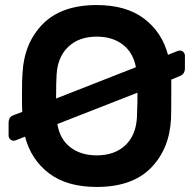

<svg xmlns="http://www.w3.org/2000/svg" viewBox="-20 -730 768 760"><path d="M550 -656.5C502.7 -692.2 440.3 -710 363 -710C269.7 -710 198.3 -684.8 149 -634.5C99.7 -584.2 73 -519 69 -439C67.7 -423.7 67 -396.7 67 -358C67 -325.3 67.3 -301.7 68 -287L36 -275C28 -272.3 22.3 -268.5 19 -263.5C15.7 -258.5 14 -251.3 14 -242V-194C14 -188 16 -183 20 -179C24 -175 29 -173 35 -173C37.7 -173 41.3 -174 46 -176L79 -189C95 -128.3 126.7 -80 174 -44C221.3 -8 284.3 10 363 10C456.3 10 527.7 -15 577 -65C626.3 -115 653 -180 657 -260C657.7 -280 658 -316.3 658 -369V-415L690 -428C698 -431.3 703.7 -435.5 707 -440.5C710.3 -445.5 712 -452.3 712 -461V-509C712 -515 710 -520 706 -524C702 -528 697 -530 691 -530C689 -530 685.3 -529 680 -527L645 -513C629 -573 597.3 -620.8 550 -656.5ZM518 -464 202 -340C202 -384 202.7 -415.3 204 -434C206.7 -481.3 222.2 -518.3 250.5 -545C278.8 -571.7 316.3 -585 363 -585C404.3 -585 438.7 -574.5 466 -553.5C493.3 -532.5 510.7 -502.7 518 -464ZM207 -239 524 -363C524.7 -348.3 524 -315.7 522 -265C519.3 -217.7 503.8 -180.8 475.5 -154.5C447.2 -128.2 409.7 -115 363 -115C321 -115 286.2 -125.7 258.5 -147C230.8 -168.3 213.7 -199 207 -239Z"/></svg>

Font: Rubik
Style: Regular
Weight: 500
Designer: Hubert & Fischer
Foundry: Hubert & Fischer
Version: Version 1.100